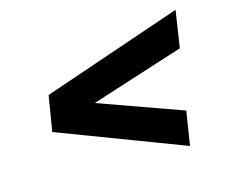

<svg xmlns="http://www.w3.org/2000/svg" viewBox="-81 -666 910 758"><g transform="rotate(-15 374.0 -287.0)"><path d="M608 -20 97 -214 121 -359 692 -554 669 -403 198 -252 208 -310 630 -159Z"/></g></svg>

Font: Nunito Sans 10pt Expanded Black
Style: Italic
Weight: 900
Width: 7
Italic angle: -9°
Designer: Vernon Adams
Foundry: Vernon Adams
Version: Version 3.101;gftools[0.9.27]